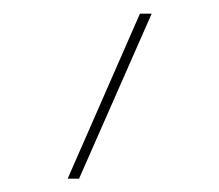

<svg xmlns="http://www.w3.org/2000/svg" viewBox="-20 -123 329 288"><path d="M81.5 145H98.6L207.5 -102.5H189.9Z"/></svg>

Font: Now Thin
Style: Regular
Weight: 100
Designer: Alfredo Marco Pradil
Foundry: Alfredo Marco Pradil
Version: Version 1.200;hotconv 1.0.109;makeotfexe 2.5.65596